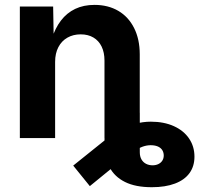

<svg xmlns="http://www.w3.org/2000/svg" viewBox="-20 -573 827 797"><path d="M208.8 0H62.4V-545.9H200.6L203 -409.6H194.2Q208.7 -456 233 -487.7Q257.3 -519.4 292.1 -536.1Q327 -552.7 372.3 -552.7Q428.8 -552.7 471.1 -527.9Q513.4 -503.1 536.7 -456.6Q560.1 -410.1 560.1 -347.2V0H413.7V-321.7Q413.7 -355.3 401.8 -379.8Q389.9 -404.2 367.7 -417.3Q345.6 -430.4 314.9 -430.4Q283.8 -430.4 259.8 -416.7Q235.8 -403.1 222.3 -377.3Q208.8 -351.5 208.8 -316.1ZM413.9 25.6V-105H560.3V59.1Q560.3 76.3 567.2 88.6Q574.2 100.8 586.3 107Q598.4 113.2 613.5 113.2Q626.7 113.2 637.3 108.1Q647.9 103 653.8 93.8Q659.7 84.5 659.7 72.6Q659.7 61 654.5 51.7Q649.2 42.3 638.6 36.7Q628 31.1 612.5 30Q596.9 28.9 581.1 33Q565.3 37.1 545.6 48.6Q525.9 60 498.9 80.4L352.9 199.6L283.9 114.4L424.9 1.2Q450.5 -19.5 479.5 -34.8Q508.5 -50.2 540.9 -59Q573.3 -67.9 606.2 -67.9Q660.5 -67.9 701.6 -49.4Q742.6 -30.9 764.9 2.1Q787.2 35 787.2 77.3Q787.2 117.2 766.6 145.6Q746 174 706.2 189Q666.4 204.1 610.4 204.1Q542.4 204.1 498.9 182.4Q455.3 160.7 434.6 121Q413.9 81.2 413.9 25.6Z"/></svg>

Font: Raveo Variable
Style: Regular
Weight: 400
Designer: Jakub Foglar, Rasmus Andersson (Inter)
Foundry: Jakubfoglar.com
Version: Version 1.000;Glyphs 3.2.3 (3260)